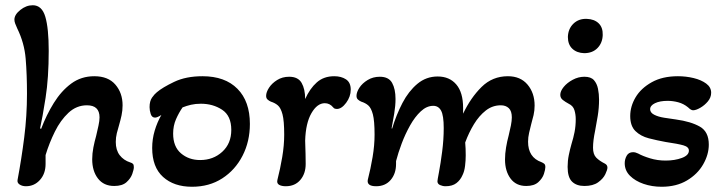

<svg xmlns="http://www.w3.org/2000/svg" viewBox="-20 -700 2774 733"><path d="M79 11Q65 11 55 4.5Q45 -2 47 -13Q62 -93 72.5 -175.5Q83 -258 83 -342Q83 -416 78 -476Q73 -536 46 -591Q41 -602 38 -610Q35 -618 35 -625Q35 -644 57.5 -662Q80 -680 105 -680Q140 -680 153 -636Q166 -592 166 -506Q166 -403 154 -326.5Q142 -250 133 -210L137 -208Q157 -261 185.5 -307Q214 -353 252 -381Q290 -409 340 -409Q393 -409 420.5 -377Q448 -345 448 -298Q448 -278 444 -259.5Q440 -241 435 -224Q430 -208 426 -191.5Q422 -175 422 -158Q422 -127 437 -107.5Q452 -88 477 -80Q484 -78 487.5 -74.5Q491 -71 491 -62Q491 -53 485 -36Q479 -19 463 -4.5Q447 10 416 10Q376 10 354 -18.5Q332 -47 332 -92Q332 -114 336.5 -137Q341 -160 347 -181Q352 -202 356 -220.5Q360 -239 360 -252Q360 -298 312 -298Q272 -298 241.5 -269.5Q211 -241 189.5 -197.5Q168 -154 154 -108V-74Q154 -37 132.5 -13Q111 11 79 11Z M713 13Q644 13 602.5 -24.5Q561 -62 561 -135Q561 -169 570.5 -201Q580 -233 596 -261Q580 -251 572 -251Q560 -251 555.5 -264.5Q551 -278 551 -291Q551 -314 560.5 -327.5Q570 -341 579 -348Q600 -366 645 -387.5Q690 -409 753 -409Q839 -409 886.5 -361Q934 -313 934 -227Q934 -160 906 -105.5Q878 -51 828.5 -19Q779 13 713 13ZM744 -89Q794 -89 828.5 -120.5Q863 -152 863 -204Q863 -258 828 -281Q793 -304 747 -304Q726 -304 709 -300Q692 -296 677 -290Q663 -270 652 -245Q641 -220 641 -190Q641 -140 671 -114.5Q701 -89 744 -89Z M1071 11Q1055 11 1045.5 5.5Q1036 0 1039 -13Q1050 -56 1057.5 -100.5Q1065 -145 1065 -186Q1065 -239 1058.5 -263.5Q1052 -288 1041 -297.5Q1030 -307 1014 -312Q1007 -315 1001.5 -320Q996 -325 996 -334Q996 -348 1007 -365Q1018 -382 1038 -394.5Q1058 -407 1084 -407Q1118 -407 1131.5 -383.5Q1145 -360 1145 -322Q1163 -362 1189.5 -385.5Q1216 -409 1256 -409Q1283 -409 1301 -397Q1319 -385 1319 -358Q1319 -331 1301.5 -307.5Q1284 -284 1266 -284Q1263 -284 1259 -285Q1255 -286 1252 -290Q1239 -306 1220 -306Q1191 -306 1169 -268Q1147 -230 1145 -163Q1146 -138 1146.5 -112Q1147 -86 1147 -74Q1147 -37 1126.5 -13Q1106 11 1071 11Z M1416 11Q1380 11 1384 -13Q1395 -56 1402.5 -100.5Q1410 -145 1410 -186Q1410 -239 1403.5 -263.5Q1397 -288 1386 -297.5Q1375 -307 1359 -312Q1352 -315 1346.5 -320Q1341 -325 1341 -334Q1341 -348 1352 -365Q1363 -382 1383.5 -394.5Q1404 -407 1430 -407Q1464 -407 1477 -383.5Q1490 -360 1490 -322Q1490 -297 1485 -266Q1480 -235 1475 -210L1477 -209Q1493 -262 1516.5 -307Q1540 -352 1573.5 -380Q1607 -408 1651 -408Q1696 -408 1722 -377.5Q1748 -347 1748 -288V-266Q1777 -327 1818.5 -368Q1860 -409 1919 -409Q1967 -409 1994 -377Q2021 -345 2021 -297Q2021 -278 2017 -260.5Q2013 -243 2008 -226Q2004 -210 2000 -193Q1996 -176 1996 -159Q1996 -99 2047 -81Q2054 -78 2058 -74.5Q2062 -71 2062 -62Q2062 -53 2056.5 -36Q2051 -19 2035 -4.5Q2019 10 1989 10Q1950 10 1929 -18.5Q1908 -47 1908 -91Q1908 -113 1912 -137Q1916 -161 1922 -183Q1927 -203 1930.5 -221Q1934 -239 1934 -252Q1934 -276 1922.5 -287Q1911 -298 1892 -298Q1860 -298 1834.5 -278Q1809 -258 1789.5 -226Q1770 -194 1756 -156Q1757 -147 1757.5 -132.5Q1758 -118 1758 -107Q1758 -88 1755.5 -67Q1753 -46 1746 -32Q1738 -13 1722.5 -1Q1707 11 1681 11Q1670 11 1660 6.5Q1650 2 1650 -8Q1650 -12 1656 -43.5Q1662 -75 1668 -121Q1674 -167 1674 -211Q1674 -259 1664 -277.5Q1654 -296 1634 -296Q1609 -296 1586.5 -275Q1564 -254 1545.5 -221Q1527 -188 1513.5 -152Q1500 -116 1492 -85V-74Q1492 -37 1471.5 -13Q1451 11 1416 11Z M2210 -497Q2182 -498 2165 -514Q2148 -530 2148 -559Q2149 -590 2169 -609.5Q2189 -629 2220 -628Q2249 -627 2265.5 -611Q2282 -595 2281 -566Q2280 -536 2261 -516.5Q2242 -497 2210 -497ZM2211 10Q2181 10 2164 -6.5Q2147 -23 2147 -63Q2147 -86 2151.5 -108Q2156 -130 2162 -151Q2169 -173 2173.5 -196Q2178 -219 2178 -245Q2178 -263 2173 -279.5Q2168 -296 2151 -304Q2138 -311 2128.5 -318.5Q2119 -326 2119 -338Q2119 -352 2132 -368Q2145 -384 2166.5 -395.5Q2188 -407 2211 -407Q2236 -407 2247.5 -394Q2259 -381 2263 -361Q2267 -341 2267 -320Q2267 -288 2262 -257.5Q2257 -227 2252 -201Q2248 -182 2246 -166Q2244 -150 2244 -136Q2244 -111 2256 -98.5Q2268 -86 2290 -75Q2299 -70 2299 -60Q2299 -52 2291 -35Q2283 -18 2263.5 -4Q2244 10 2211 10Z M2506 13Q2469 13 2437 2Q2405 -9 2385 -29Q2365 -49 2365 -77Q2365 -92 2372.5 -105.5Q2380 -119 2397 -119Q2406 -119 2416 -114Q2434 -104 2462 -95.5Q2490 -87 2521 -87Q2556 -87 2583 -97Q2610 -107 2610 -125Q2610 -139 2589.5 -145Q2569 -151 2521 -158Q2488 -164 2457 -172Q2426 -180 2406 -199.5Q2386 -219 2386 -257Q2386 -294 2406.5 -328.5Q2427 -363 2468 -386Q2509 -409 2568 -409Q2599 -409 2628 -402Q2657 -395 2676 -381Q2695 -367 2695 -346Q2695 -328 2682.5 -313Q2670 -298 2653.5 -288.5Q2637 -279 2626 -279Q2618 -279 2607 -290Q2590 -304 2569.5 -309.5Q2549 -315 2529 -315Q2499 -315 2480.5 -306Q2462 -297 2462 -283Q2462 -270 2477.5 -262Q2493 -254 2516 -250.5Q2539 -247 2560 -244Q2618 -236 2652 -216.5Q2686 -197 2686 -148Q2686 -110 2664.5 -72.5Q2643 -35 2602.5 -11Q2562 13 2506 13Z"/></svg>

Font: Akaya Kanadaka
Style: Regular
Weight: 400
Designer: Vaishnavi Murthy Yerkadithaya, Juan Luis Blanco Aristondo
Version: Version 1.002; ttfautohint (v1.8.3)